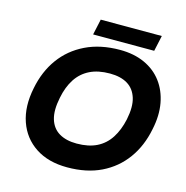

<svg xmlns="http://www.w3.org/2000/svg" viewBox="-122 -962 1055 1087"><g transform="rotate(15 406.0 -418.5)"><path d="M367 10Q256 10 181 -39.5Q106 -89 76 -175.5Q46 -262 69 -374Q89 -476 143.5 -551Q198 -626 284.5 -668Q371 -710 486 -710Q568 -710 630.5 -681.5Q693 -653 732 -601Q771 -549 784 -478.5Q797 -408 779 -324Q759 -222 704.5 -147Q650 -72 565.5 -31Q481 10 367 10ZM384 -134Q454 -134 502 -158Q550 -182 580 -228.5Q610 -275 624 -340Q640 -417 624.5 -467Q609 -517 568.5 -541.5Q528 -566 465 -566Q396 -566 347.5 -542Q299 -518 269 -472Q239 -426 226 -360Q210 -283 225 -233Q240 -183 281 -158.5Q322 -134 384 -134ZM315 -755 335 -847H693L673 -755Z"/></g></svg>

Font: REM SemiBold
Style: Italic
Weight: 600
Italic angle: -11°
Designer: Octavio Pardo
Foundry: Ashler Design
Version: Version 1.005;gftools[0.9.28]